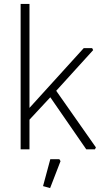

<svg xmlns="http://www.w3.org/2000/svg" viewBox="-20 -760 537 977"><path d="M85 0V-740H130V-211L406 -515H449L454 -505L266 -298L468 -10L463 0H419L236 -265L130 -151V0ZM199 187 236 50H282L288 60L235 197Z"/></svg>

Font: Oxanium ExtraLight ExtraLight
Style: Regular
Weight: 250
Version: Version 2.000